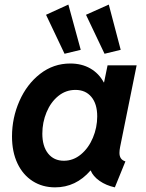

<svg xmlns="http://www.w3.org/2000/svg" viewBox="-20 -807 633 835"><path d="M32.2 -213.4Q32.2 -294.4 64.5 -367.7Q96.7 -440.9 154.5 -485.8Q212.4 -530.8 285.6 -530.8Q335.4 -530.8 372.8 -509.3Q410.2 -487.8 431.2 -448.7H432.6L447.8 -522.9H574.2L502.4 -168Q499.5 -153.3 499.5 -142.1Q499.5 -127.9 505.6 -118.7Q511.7 -109.4 525.4 -105L479.5 7.8Q441.4 -0.5 413.1 -20.3Q384.8 -40 374.5 -65.4H373.5Q310.1 7.8 219.7 7.8Q164.6 7.8 122.1 -19.3Q79.6 -46.4 55.9 -96.4Q32.2 -146.5 32.2 -213.4ZM402.8 -300.8Q402.8 -355 377.4 -385.5Q352.1 -416 308.1 -416Q266.1 -416 233.4 -389.4Q200.7 -362.8 182.4 -318.8Q164.1 -274.9 164.1 -225.6Q164.1 -170.9 189.2 -139.4Q214.4 -107.9 257.8 -107.9Q298.8 -107.9 332 -135.5Q365.2 -163.1 384 -207.8Q402.8 -252.4 402.8 -300.8ZM180.2 -742.7 277.3 -787.1 331.1 -590.3 260.7 -573.2ZM354 -742.7 453.1 -787.1 504.9 -590.3 434.6 -573.2Z"/></svg>

Font: Reddit Sans Fudge
Style: Bold
Weight: 700
Italic angle: -11.25°
Designer: Stephen Hutchings
Version: Version 1.013